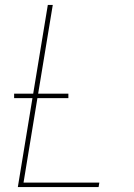

<svg xmlns="http://www.w3.org/2000/svg" viewBox="-20 -755 540 775"><path d="M52 0 111 -359H37V-377H114L173 -735H193L134 -377H256V-359H131L75 -18H381L378 0Z"/></svg>

Font: Iosevka SS18 Thin
Style: Italic
Weight: 100
Italic angle: -9°
Monospace: yes
Designer: Belleve Invis
Foundry: Belleve Invis
Version: Version 25.1.1; ttfautohint (v1.8.4)